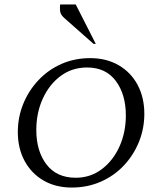

<svg xmlns="http://www.w3.org/2000/svg" viewBox="-20 -832 728 862"><path d="M302 10Q230 10 175.5 -21.5Q121 -53 90.5 -109.5Q60 -166 60 -239Q60 -306 84.5 -366Q109 -426 153 -472.5Q197 -519 256 -545Q315 -571 385 -571Q458 -571 513 -539Q568 -507 598 -450.5Q628 -394 628 -321Q628 -255 604 -195.5Q580 -136 536.5 -89.5Q493 -43 433 -16.5Q373 10 302 10ZM320 -34Q386 -34 437 -72.5Q488 -111 516.5 -174.5Q545 -238 545 -314Q545 -408 500 -468.5Q455 -529 371 -529Q304 -529 253 -491.5Q202 -454 172.5 -390Q143 -326 143 -248Q143 -154 188.5 -94Q234 -34 320 -34ZM400 -635 271 -749Q252 -765 250 -781Q248 -797 250 -812H320L410 -635Z"/></svg>

Font: Spectral SC
Style: Italic
Weight: 400
Italic angle: -10°
Designer: Jean-Baptiste Levee
Foundry: Production Type
Version: Version 2.001